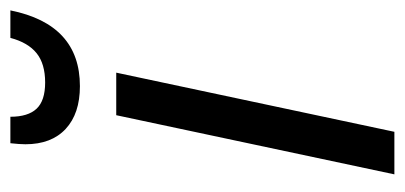

<svg xmlns="http://www.w3.org/2000/svg" viewBox="-225 -555 780 370"><g transform="rotate(-90 165.0 -370.0)"><path d="M128 -536H210L96 0H14ZM72 -711Q72 -722 74 -740H125Q125 -706 140.5 -689.5Q156 -673 191 -673Q227 -673 247.5 -689.5Q268 -706 277 -740H330Q303 -606 184 -606Q131 -606 101.5 -633.5Q72 -661 72 -711Z"/></g></svg>

Font: Noto Sans UI Narrow
Style: Italic
Weight: 400
Width: 4
Italic angle: -12°
Designer: Monotype Design Team
Foundry: Monotype Imaging Inc.
Version: Version 1.001